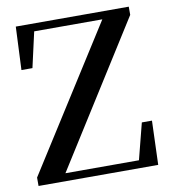

<svg xmlns="http://www.w3.org/2000/svg" viewBox="-82 -806 782 877"><g transform="rotate(-10 308.5 -367.5)"><path d="M26 0H581L588 -204H541L498 -36H157L574 -697V-735H50L41 -535H92L129 -699H445L26 -39Z"/></g></svg>

Font: Noto Serif SC SemiBold
Style: Regular
Weight: 600
Designer: Ryoko NISHIZUKA 西塚涼子 (kana & ideographs); Frank Grießhammer (Latin, Greek & Cyrillic); Wenlong ZHANG 张文龙 (bopomofo); San
Foundry: Adobe
Version: Version 2.001;hotconv 1.1.0;makeotfexe 2.6.0